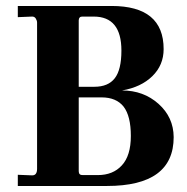

<svg xmlns="http://www.w3.org/2000/svg" viewBox="-20 -617 621 637"><path d="M316.9 -293.9H241.2V-48.8Q241.2 -35.6 254.9 -36.1H304.2Q355 -36.1 384.3 -68.4Q414.1 -100.6 414.1 -166Q414.1 -231.9 390.1 -263.2Q365.7 -293.9 316.9 -293.9ZM291 -562H252.9Q241.7 -562 241.2 -549.8V-329.1H293Q338.9 -329.1 360.8 -357.4Q382.8 -385.7 382.8 -449.2Q382.8 -562 291 -562ZM350.1 -597.2Q522.9 -597.2 522.9 -454.1Q522.9 -400.9 485.4 -364.3Q447.8 -327.6 384.8 -316.9Q456.1 -316.9 505.9 -272.5Q555.7 -228 556.2 -162.1Q556.2 0 335 0H39.1V-37.1L86.9 -35.2Q103 -35.2 103 -57.1V-542Q103 -548.8 98.6 -555.7Q94.2 -562.5 85.9 -562L39.1 -560.1V-597.2Z"/></svg>

Font: Unna-Bold
Style: Bold
Weight: 700
Designer: Jorge de Buen U.
Foundry: Omnibus-Type
Version: Version 2.006;PS 002.006;hotconv 1.0.70;makeotf.lib2.5.58329